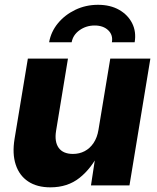

<svg xmlns="http://www.w3.org/2000/svg" viewBox="-20 -783 665 811"><path d="M192.9 8.3Q136.2 8.3 98.9 -16.6Q61.5 -41.5 46.4 -87.6Q31.2 -133.8 41.5 -196.3L97.7 -535.6H267.1L216.8 -230Q209.5 -184.1 228 -158.4Q246.6 -132.8 288.1 -132.8Q315.4 -132.8 337.6 -144.5Q359.9 -156.2 375.2 -179Q390.6 -201.7 396 -234.9L445.8 -535.6H615.2L526.9 0H364.3L385.3 -137.7H398.4Q366.2 -71.8 315.9 -31.7Q265.6 8.3 192.9 8.3ZM394 -762.7Q445.8 -762.7 483.2 -741.5Q520.5 -720.2 538.3 -684.6Q556.2 -648.9 548.8 -604.5H452.6Q458 -635.3 437 -655.3Q416 -675.3 379.9 -675.3Q343.8 -675.3 315.9 -655.3Q288.1 -635.3 282.7 -604.5H187.5Q195.3 -648.9 224.6 -684.6Q253.9 -720.2 298.1 -741.5Q342.3 -762.7 394 -762.7Z"/></svg>

Font: Inter 20pt ExtraBold
Style: Italic
Weight: 800
Italic angle: -9.3988°
Version: Version 4.001;git-66647c0bb